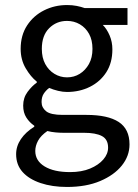

<svg xmlns="http://www.w3.org/2000/svg" viewBox="-20 -519 546 762"><path d="M246 223Q187 223 141 207.5Q95 192 69.5 163.5Q44 135 44 93Q44 61 63 33Q82 5 116 -16V-20Q97 -33 84.5 -52.5Q72 -72 72 -100Q72 -131 89.5 -154.5Q107 -178 126 -191V-195Q102 -214 82 -248Q62 -282 62 -325Q62 -379 87.5 -418Q113 -457 155 -478Q197 -499 246 -499Q267 -499 284.5 -495.5Q302 -492 316 -487H486V-420H388Q404 -404 415 -378.5Q426 -353 426 -323Q426 -270 402 -232.5Q378 -195 337 -174.5Q296 -154 246 -154Q229 -154 210.5 -158.5Q192 -163 175 -170Q162 -160 153.5 -147Q145 -134 145 -114Q145 -92 163 -77.5Q181 -63 229 -63H323Q408 -63 451 -35Q494 -7 494 54Q494 100 463.5 138Q433 176 377.5 199.5Q322 223 246 223ZM258 164Q304 164 337.5 150Q371 136 390 114Q409 92 409 67Q409 34 384.5 21Q360 8 313 8H231Q217 8 200.5 6.5Q184 5 168 1Q142 19 131 39.5Q120 60 120 80Q120 119 157 141.5Q194 164 258 164ZM246 -212Q274 -212 296.5 -226Q319 -240 333 -265Q347 -290 347 -325Q347 -360 333.5 -384.5Q320 -409 297 -422.5Q274 -436 246 -436Q204 -436 175 -407Q146 -378 146 -325Q146 -290 159.5 -265Q173 -240 196 -226Q219 -212 246 -212Z"/></svg>

Font: Assistant Medium
Style: Regular
Weight: 500
Designer: Hebrew By Ben Nathan, Latin by Paul Hunt
Version: Version 3.000